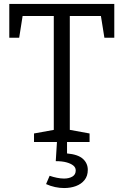

<svg xmlns="http://www.w3.org/2000/svg" viewBox="-20 -718 625 971"><path d="M152 0V-43L268 -64L252 -42V-652L270 -637H77L97 -654L77 -527H27V-698H558V-527H508L488 -652L508 -637H315L333 -652V-42L318 -64L433 -43V0ZM304 233Q282 233 258.5 228Q235 223 213 213L231 171Q248 177 267.5 181Q287 185 304 185Q329 185 346 175Q363 165 363 144Q363 129 350.5 119Q338 109 316 103Q294 97 262 97L268 0H319V58Q375 63 399.5 85.5Q424 108 424 141Q424 172 407.5 192.5Q391 213 364 223Q337 233 304 233Z"/></svg>

Font: Pack4
Style: Regular
Weight: 400
Version: Version 2.002